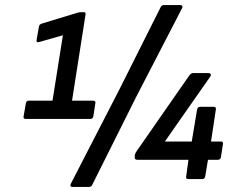

<svg xmlns="http://www.w3.org/2000/svg" viewBox="-20 -706 940 757"><path d="M82 -237Q71 -237 73 -247L82 -299Q84 -309 93 -309H187L228 -567L137 -541Q123 -536 124 -547L133 -598Q134 -605 136.5 -608Q139 -611 145 -613L286 -656Q289 -657 292.5 -657.5Q296 -658 299 -658H312Q319 -658 317 -647L264 -309H347Q358 -309 356 -299L348 -247Q346 -237 335 -237ZM266 31Q254 31 259 19L450 -352L614 -679Q618 -686 626 -686H691Q696 -686 698.5 -682.5Q701 -679 698 -674L517 -324L343 24Q340 31 330 31ZM722 0Q712 0 714 -10L723 -76H522Q510 -76 511 -87L512 -96Q513 -100 514.5 -103Q516 -106 518 -109L726 -408Q733 -418 742 -418H801Q808 -418 810.5 -414Q813 -410 809 -404L630 -148H736L757 -274Q759 -285 770 -285H823Q833 -285 831 -274L812 -148H851Q861 -148 859 -138L851 -86Q849 -76 839 -76H800L789 -10Q788 -6 785.5 -3Q783 0 778 0Z"/></svg>

Font: Sofia Sans Medium
Style: Italic
Weight: 500
Italic angle: -9°
Version: Version 4.101